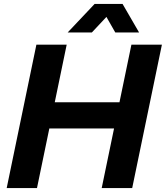

<svg xmlns="http://www.w3.org/2000/svg" viewBox="-20 -956 843 976"><path d="M14 0 165 -729H319L168 0ZM497 0 648 -729H803L652 0ZM180 -303 210 -436H636L611 -303ZM324 -791 461 -936H603L687 -791H566L521 -870L447 -791Z"/></svg>

Font: Mona Sans ExtraLight
Style: Bold Italic
Weight: 700
Italic angle: -11.6951°
Version: Version 2.000